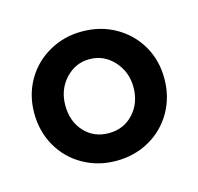

<svg xmlns="http://www.w3.org/2000/svg" viewBox="-53 -713 374 362"><g transform="rotate(-15 134.5 -532.0)"><path d="M7.3 -532.3Q7.3 -567.7 23.8 -596.4Q40.3 -625 69.4 -641.5Q98.4 -658.1 133.9 -658.1Q170.2 -658.1 199.2 -641.5Q228.2 -625 244.8 -596.4Q261.3 -567.7 261.3 -532.3Q261.3 -496.8 244.8 -467.7Q228.2 -438.7 199.2 -422.2Q170.2 -405.6 133.9 -405.6Q98.4 -405.6 69.4 -422.2Q40.3 -438.7 23.8 -467.7Q7.3 -496.8 7.3 -532.3ZM200.8 -531.5Q200.8 -561.3 181.5 -582.7Q162.1 -604 133.9 -604Q106.5 -604 87.1 -583.1Q67.7 -562.1 67.7 -531.5Q67.7 -500 86.3 -479.8Q104.8 -459.7 133.9 -459.7Q162.9 -459.7 181.9 -480.2Q200.8 -500.8 200.8 -531.5Z"/></g></svg>

Font: Playfair Micro SmCond SmLight
Style: Regular
Weight: 360
Width: 4
Designer: Claus Eggers Sørensen
Foundry: Claus Eggers Sørensen
Version: Version 2.100;Glyphs 3.2 (3219)